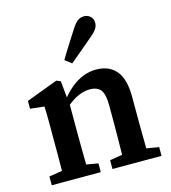

<svg xmlns="http://www.w3.org/2000/svg" viewBox="-113 -861 851 953"><g transform="rotate(-15 312.0 -384.5)"><path d="M35 0V-45L139 -62H188L287 -45V0ZM101 0Q102 -25 102.5 -62.5Q103 -100 103 -140Q103 -180 103 -212V-265Q103 -292 103 -311.5Q103 -331 102.5 -349Q102 -367 101 -387L29 -395V-435L191 -496L212 -487L223 -376L225 -374V-212Q225 -180 225.5 -140Q226 -100 226.5 -62.5Q227 -25 228 0ZM347 0V-45L448 -62H497L599 -45V0ZM410 0Q411 -25 411.5 -62Q412 -99 412.5 -139Q413 -179 413 -212V-308Q413 -366 396 -388.5Q379 -411 340 -411Q319 -411 296 -403.5Q273 -396 250 -381Q227 -366 202 -342L195 -394H214Q240 -427 268.5 -450Q297 -473 329 -485.5Q361 -498 395 -498Q462 -498 498 -455Q534 -412 534 -320V-212Q534 -179 534.5 -139Q535 -99 535.5 -62Q536 -25 537 0ZM256 -584Q268 -604 280.5 -624.5Q293 -645 308 -668Q323 -691 340 -718Q357 -746 372 -757.5Q387 -769 406 -769Q424 -769 438 -757Q452 -745 452 -723Q452 -706 441 -690.5Q430 -675 405 -655Q382 -635 362.5 -619Q343 -603 325.5 -588Q308 -573 290 -558Z"/></g></svg>

Font: Source Serif 4 18pt SemiBold
Style: Regular
Weight: 600
Designer: Frank Grießhammer
Foundry: Adobe Systems Incorporated
Version: Version 4.004;hotconv 1.0.116;makeotfexe 2.5.65601